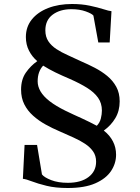

<svg xmlns="http://www.w3.org/2000/svg" viewBox="-20 -842 700 961"><path d="M165.5 -116.5 190 31Q201.5 46 236.2 59.5Q271 73 319.5 73Q385 73 423 44.2Q461 15.5 461 -32.5Q461 -62.5 446 -84Q431 -105.5 405.8 -122.2Q380.5 -139 347.5 -153.8Q314.5 -168.5 278.5 -184.5Q242 -200 207.8 -219Q173.5 -238 145.8 -262.8Q118 -287.5 101.8 -319.5Q85.5 -351.5 85.5 -393.5Q85.5 -444 109.2 -478.2Q133 -512.5 166.5 -536Q141 -557.5 125.2 -588.2Q109.5 -619 109.5 -656.5Q109.5 -707.5 139.2 -744.5Q169 -781.5 221.2 -801.8Q273.5 -822 340.5 -822Q389 -822 429.2 -813.5Q469.5 -805 497.5 -796Q525.5 -787 538 -786L529 -629.5H472L447.5 -764Q439.5 -774 408.8 -785Q378 -796 337.5 -796Q280.5 -796 243.8 -768.8Q207 -741.5 207 -690Q207 -658 222 -635.5Q237 -613 262.2 -596.5Q287.5 -580 319.5 -565.8Q351.5 -551.5 385 -535.5Q420 -520.5 454.2 -502.8Q488.5 -485 516.8 -461.8Q545 -438.5 562 -407.5Q579 -376.5 579 -334.5Q579 -287 557.2 -250.5Q535.5 -214 499.5 -188.5Q529.5 -165 545.2 -134.5Q561 -104 561 -67.5Q561 -24 535.8 14Q510.5 52 457.2 75.5Q404 99 319.5 99Q257.5 99 213 88Q168.5 77 139.5 65.8Q110.5 54.5 94.5 53L103 -116.5ZM307 -288Q328.5 -277.5 349.2 -268Q370 -258.5 389.8 -249.5Q409.5 -240.5 428.2 -231.2Q447 -222 464.5 -212.5Q479.5 -228 484.8 -249Q490 -270 490 -288.5Q490 -325.5 470.8 -352.8Q451.5 -380 416 -402.2Q380.5 -424.5 330.5 -446.5Q309.5 -455.5 291 -463.8Q272.5 -472 256.8 -479.8Q241 -487.5 226 -495.8Q211 -504 196 -513.5Q182.5 -499 175.5 -479.5Q168.5 -460 168.5 -434.5Q168.5 -409 183.2 -384Q198 -359 228.8 -335.2Q259.5 -311.5 307 -288Z"/></svg>

Font: Merriweather 144pt Medium
Style: Regular
Weight: 500
Version: Version 2.100